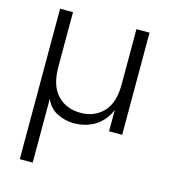

<svg xmlns="http://www.w3.org/2000/svg" viewBox="-118 -639 873 991"><g transform="rotate(15 319.0 -144.0)"><path d="M558 0H488V-546H558ZM504 -184Q497 -119 468 -76.5Q439 -34 395.5 -13.5Q352 7 301 7Q252 7 206.5 -17Q161 -41 141 -104L149 -106V258H80V-546H149V-255Q149 -153 196.5 -103.5Q244 -54 320 -54Q394 -54 441 -102.5Q488 -151 488 -251Z"/></g></svg>

Font: Parkinsans Light
Style: Regular
Weight: 300
Designer: Red Stone, Indian Type Foundry
Foundry: Indian Type Foundry
Version: Version 1.000